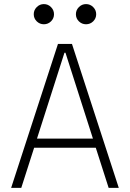

<svg xmlns="http://www.w3.org/2000/svg" viewBox="-20 -905 626 925"><path d="M33.7 0 259.3 -693.4H326.7L552.2 0H503.4L441.4 -193.4H144.5L82.5 0ZM158.2 -237.3H427.7L295.4 -650.9H290.5ZM191.4 -788.1Q171.4 -788.1 157 -802.2Q142.6 -816.4 142.6 -836.4Q142.6 -856.4 157 -870.8Q171.4 -885.3 191.4 -885.3Q211.4 -885.3 225.8 -870.8Q240.2 -856.4 240.2 -836.4Q240.2 -816.4 225.8 -802.2Q211.4 -788.1 191.4 -788.1ZM394.5 -788.1Q374.5 -788.1 360.1 -802.2Q345.7 -816.4 345.7 -836.4Q345.7 -856.4 360.1 -870.8Q374.5 -885.3 394.5 -885.3Q414.6 -885.3 429 -870.8Q443.4 -856.4 443.4 -836.4Q443.4 -816.4 429 -802.2Q414.6 -788.1 394.5 -788.1Z"/></svg>

Font: Cascadia Mono NF ExtraLight
Style: Regular
Weight: 200
Monospace: yes
Designer: Aaron Bell
Foundry: Saja Typeworks
Version: Version 2404.023; ttfautohint (v1.8.4)